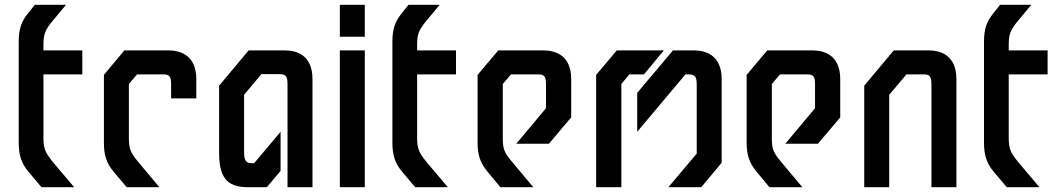

<svg xmlns="http://www.w3.org/2000/svg" viewBox="-20 -780 4423 800"><path d="M323 -570H161V-591C161 -639 168 -655 201 -695L255 -760H125L98 -726C69 -691 58 -659 58 -606V-185C58 -134 69 -100 98 -65L153 0H289L201 -104C168 -145 161 -160 161 -208V-470H323Z M798 -450C798 -553 727 -570 682 -570H498L413 -468V-185C413 -133 424 -100 453 -65L508 0H644L557 -104C523 -145 517 -160 517 -207V-430L551 -470H661C687 -470 693 -460 693 -428V-370H798Z M1016 -570 893 -423V-141C893 -24 941 0 1016 0H1092L1149 -68V-231L1039 -100H1030C1006 -100 997 -109 997 -148V-385L1069 -471H1145C1172 -471 1178 -461 1178 -428V0H1282V-450C1282 -554 1212 -570 1166 -570Z M1396 -627V-760H1500V-627ZM1396 0V-570H1500V0Z M1880 -570H1718V-591C1718 -639 1725 -655 1758 -695L1812 -760H1682L1655 -726C1626 -691 1615 -659 1615 -606V-185C1615 -134 1626 -100 1655 -65L1710 0H1846L1758 -104C1725 -145 1718 -160 1718 -208V-470H1880Z M2056 -570 1970 -468V-185C1970 -133 1982 -100 2011 -65L2065 0H2202L2115 -104C2080 -145 2075 -160 2075 -207V-430L2109 -470H2223C2249 -470 2255 -460 2255 -428V-329L2131 -181H2267L2360 -291V-450C2360 -553 2290 -570 2244 -570Z M2663 -470 2746 -570H2550L2464 -468V0H2569V-430L2602 -470ZM2987 -450C2987 -553 2917 -570 2871 -570H2784L2635 -393V-231L2836 -470H2850C2876 -470 2883 -460 2883 -428V-140L2765 0H2902L2987 -102Z M3177 -570 3091 -468V-185C3091 -133 3103 -100 3132 -65L3186 0H3323L3236 -104C3201 -145 3196 -160 3196 -207V-430L3230 -470H3344C3370 -470 3376 -460 3376 -428V-329L3252 -181H3388L3481 -291V-450C3481 -553 3411 -570 3365 -570Z M3704 -570 3581 -423V0H3685V-385L3757 -470H3829C3855 -470 3861 -460 3861 -428V0H3965V-450C3965 -553 3895 -570 3849 -570Z M4345 -570H4183V-591C4183 -639 4190 -655 4223 -695L4277 -760H4147L4120 -726C4091 -691 4080 -659 4080 -606V-185C4080 -134 4091 -100 4120 -65L4175 0H4311L4223 -104C4190 -145 4183 -160 4183 -208V-470H4345Z"/></svg>

Font: Tekex
Style: Regular
Weight: 400
Designer: NC Empire
Foundry: NC Empire
Version: Version 1.001;hotconv 1.0.109;makeotfexe 2.5.65596